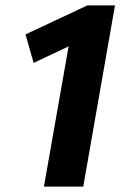

<svg xmlns="http://www.w3.org/2000/svg" viewBox="-20 -688 444 708"><path d="M142 0 233 -517 104 -456 74 -561 302 -668H404L287 0Z"/></svg>

Font: Gantari
Style: Bold Italic
Weight: 700
Italic angle: -10°
Designer: Anugrah Pasau
Foundry: Lafontype
Version: Version 1.000; ttfautohint (v1.8.4.7-5d5b)